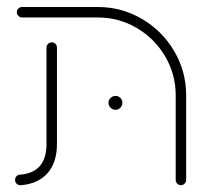

<svg xmlns="http://www.w3.org/2000/svg" viewBox="-20 -539 600 563"><path d="M24.1 -11.5Q24.1 -17.4 28 -21.9Q31.9 -26.3 37.8 -26.7Q116.3 -32.2 116.3 -116.7V-399.6Q116.3 -405.9 120.9 -410.4Q125.6 -414.8 131.9 -414.8Q138.1 -414.8 142.6 -410.4Q147 -405.9 147 -399.6V-116.7Q147 -62.6 119.4 -31.3Q91.9 0 41.1 4.1Q34.4 4.8 29.3 0.2Q24.1 -4.4 24.1 -11.5ZM510.4 4.1Q504.1 4.1 499.6 -0.6Q495.2 -5.2 495.2 -11.5V-259.3Q495.2 -321.1 464.3 -373.7Q433.3 -426.3 380.9 -457Q328.5 -487.8 266.7 -487.8H44.8Q38.5 -487.8 33.9 -492.4Q29.3 -497 29.3 -503.3Q29.3 -509.6 33.9 -514.1Q38.5 -518.5 44.8 -518.5H266.7Q336.7 -518.5 396.3 -483.5Q455.9 -448.5 490.9 -388.9Q525.9 -329.3 525.9 -259.3V-11.5Q525.9 -5.2 521.3 -0.6Q516.7 4.1 510.4 4.1ZM298.1 -237.8Q298.1 -245.9 304.3 -251.9Q310.4 -257.8 318.9 -257.8Q327 -257.8 333 -251.9Q338.9 -245.9 338.9 -237.8Q338.9 -229.3 333 -223.1Q327 -217 318.9 -217Q310.4 -217 304.3 -223.1Q298.1 -229.3 298.1 -237.8Z"/></svg>

Font: 26F Galaxy Hebrew Ultra Light
Style: Regular
Weight: 200
Designer: C₂₉H₂₅N₃O₅
Version: Version 1.000